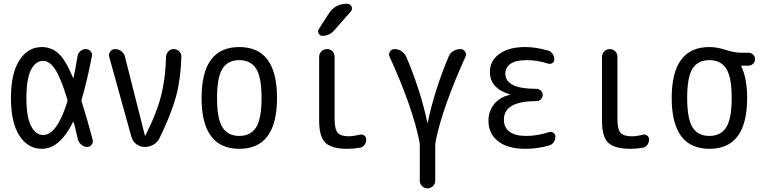

<svg xmlns="http://www.w3.org/2000/svg" viewBox="-20 -780 4040 1019"><path d="M210 -457Q168.9 -457 144.5 -409.2Q120.1 -361.3 120.1 -259.8Q120.1 -160.2 144.5 -111.8Q168.9 -63.5 210 -63.5Q281.2 -63.5 336.9 -238.3Q339.8 -246.1 336.9 -253.9Q301.8 -369.1 272 -413.1Q242.2 -457 210 -457ZM202.1 9.8Q128.9 9.8 83.5 -59.1Q38.1 -127.9 38.1 -259.8Q38.1 -390.6 83 -460.4Q127.9 -530.3 202.1 -530.3Q252 -530.3 289.6 -497.1Q327.1 -463.9 366.2 -370.1Q369.1 -364.3 371.1 -370.1Q381.8 -422.9 391.6 -482.4Q394.5 -499 407.2 -509.3Q419.9 -519.5 435.5 -519.5Q450.2 -519.5 460.4 -508.3Q470.7 -497.1 467.8 -482.4Q442.4 -350.6 414.1 -254.9Q411.1 -246.1 414.1 -238.3Q441.4 -153.3 471.7 -39.1Q475.6 -25.4 466.8 -12.7Q458 0 443.4 0Q426.8 0 412.6 -11.2Q398.4 -22.5 393.6 -39.1Q391.6 -46.9 383.8 -80.6Q376 -114.3 372.1 -129.9Q371.1 -131.8 369.1 -131.8Q367.2 -131.8 366.2 -129.9Q296.9 9.8 202.1 9.8Z M677.7 -52.7 559.6 -478.5Q555.7 -494.1 565.4 -506.8Q575.2 -519.5 590.8 -519.5Q609.4 -519.5 624.5 -507.8Q639.6 -496.1 643.6 -477.5L749 -60.5Q749 -59.6 750 -59.6Q752 -59.6 752 -61.5Q809.6 -174.8 834 -268.1Q858.4 -361.3 861.3 -478.5Q862.3 -495.1 873.5 -507.3Q884.8 -519.5 902.3 -519.5Q919.9 -519.5 931.6 -507.3Q943.4 -495.1 942.4 -477.5Q939.5 -362.3 914.6 -269.5Q889.6 -176.8 828.1 -49.8Q817.4 -26.4 795.9 -13.2Q774.4 0 748 0Q723.6 0 704.1 -14.6Q684.6 -29.3 677.7 -52.7Z M1339.4 -415.5Q1310.5 -460.9 1250 -460.9Q1189.5 -460.9 1160.6 -415.5Q1131.8 -370.1 1131.8 -260.3Q1131.8 -150.4 1160.6 -104.5Q1189.5 -58.6 1250 -58.6Q1310.5 -58.6 1339.4 -104.5Q1368.2 -150.4 1368.2 -260.3Q1368.2 -370.1 1339.4 -415.5ZM1450.2 -260.3Q1450.2 9.8 1250 9.8Q1049.8 9.8 1049.8 -260.3Q1049.8 -530.3 1250 -530.3Q1450.2 -530.3 1450.2 -260.3Z M1890.6 -65.4Q1903.3 -68.4 1913.6 -60.5Q1923.8 -52.7 1923.8 -40Q1923.8 -30.3 1919.9 -20.5Q1916 -10.7 1908.7 -4.4Q1901.4 2 1890.6 3.9Q1857.4 9.8 1824.2 9.8Q1740.2 9.8 1707 -22.5Q1673.8 -54.7 1673.8 -139.6V-478.5Q1673.8 -495.1 1686 -507.3Q1698.2 -519.5 1715.8 -519.5Q1733.4 -519.5 1744.6 -507.8Q1755.9 -496.1 1755.9 -478.5V-150.4Q1755.9 -94.7 1772 -75.7Q1788.1 -56.6 1834 -56.6Q1858.4 -57.6 1890.6 -65.4ZM1689.5 -589.8Q1677.7 -589.8 1671.4 -602.1Q1665 -614.3 1670.9 -624L1727.5 -711.9Q1742.2 -734.4 1766.1 -747.1Q1790 -759.8 1816.4 -759.8H1822.3Q1838.9 -759.8 1845.7 -745.6Q1852.5 -731.4 1840.8 -717.8L1754.9 -620.1Q1729.5 -589.8 1689.5 -589.8Z M2206.1 -28.3Q2169.9 -210.9 2047.9 -478.5Q2041 -492.2 2049.3 -505.9Q2057.6 -519.5 2074.2 -519.5Q2093.8 -519.5 2110.8 -508.3Q2127.9 -497.1 2136.7 -477.5Q2212.9 -297.9 2248 -128.9Q2248 -127 2249 -127Q2250 -127 2250 -128.9Q2285.2 -298.8 2361.3 -480.5Q2369.1 -499 2386.2 -509.3Q2403.3 -519.5 2423.8 -519.5Q2439.5 -519.5 2448.2 -506.3Q2457 -493.2 2450.2 -478.5Q2389.6 -344.7 2349.1 -230Q2308.6 -115.2 2292 -28.3Q2290 -16.6 2290 -10.7V178.7Q2290 195.3 2277.8 207.5Q2265.6 219.7 2249 219.7Q2232.4 219.7 2220.2 208Q2208 196.3 2208 178.7V-10.7Q2208 -18.6 2206.1 -28.3Z M2685.5 -276.4Q2686.5 -276.4 2686.5 -278.3Q2686.5 -279.3 2685.5 -279.3Q2579.1 -311.5 2580.1 -400.4Q2580.1 -457 2629.9 -493.7Q2679.7 -530.3 2767.6 -530.3Q2823.2 -530.3 2888.7 -511.7Q2903.3 -507.8 2912.6 -494.6Q2921.9 -481.4 2921.9 -464.8Q2921.9 -452.1 2911.6 -445.3Q2901.4 -438.5 2888.7 -442.4Q2831.1 -460.9 2775.4 -460.9Q2718.8 -460.9 2690.4 -441.9Q2662.1 -422.9 2662.1 -389.6Q2662.1 -308.6 2824.2 -308.6H2827.1Q2839.8 -308.6 2850.1 -299.3Q2860.4 -290 2860.4 -275.9Q2860.4 -261.7 2850.1 -252.4Q2839.8 -243.2 2827.1 -243.2H2824.2Q2654.3 -243.2 2654.3 -144.5Q2654.3 -103.5 2684.1 -81.1Q2713.9 -58.6 2772.5 -58.6Q2832 -58.6 2894.5 -79.1Q2906.2 -83 2917 -75.7Q2927.7 -68.4 2927.7 -54.7Q2927.7 -39.1 2918.5 -25.4Q2909.2 -11.7 2893.6 -7.8Q2832 9.8 2767.6 9.8Q2674.8 9.8 2623.5 -30.3Q2572.3 -70.3 2572.3 -139.6Q2572.3 -190.4 2603 -228Q2633.8 -265.6 2685.5 -276.4Z M3325.2 9.8Q3241.2 9.8 3208 -22.5Q3174.8 -54.7 3174.8 -139.6V-478.5Q3174.8 -495.1 3187 -507.3Q3199.2 -519.5 3216.3 -519.5Q3233.4 -519.5 3245.1 -507.8Q3256.8 -496.1 3256.8 -478.5V-150.4Q3256.8 -94.7 3272.9 -75.7Q3289.1 -56.6 3335 -56.6Q3360.4 -56.6 3391.6 -65.4Q3404.3 -68.4 3414.6 -60.5Q3424.8 -52.7 3424.8 -40Q3424.8 -24.4 3416 -11.7Q3407.2 1 3391.6 3.9Q3359.4 9.8 3325.2 9.8Z M3834.5 -415.5Q3805.7 -460.9 3744.6 -460.9Q3683.6 -460.9 3655.3 -415.5Q3627 -370.1 3627 -260.3Q3627 -150.4 3655.3 -104.5Q3683.6 -58.6 3744.6 -58.6Q3805.7 -58.6 3834.5 -104.5Q3863.3 -150.4 3863.3 -260.3Q3863.3 -370.1 3834.5 -415.5ZM3745.1 -530.3Q3785.2 -530.3 3831.5 -515.1Q3877.9 -500 3917 -500H3953.1Q3966.8 -500 3977.1 -490.2Q3987.3 -480.5 3987.3 -466.3Q3987.3 -452.1 3977.1 -441.9Q3966.8 -431.6 3953.1 -431.6H3915Q3914.1 -431.6 3914.1 -430.7V-428.7Q3945.3 -363.3 3945.3 -259.8Q3945.3 9.8 3745.1 9.8Q3544.9 9.8 3544.9 -260.3Q3544.9 -530.3 3745.1 -530.3Z"/></svg>

Font: Rounded Mgen+ 2m regular
Style: Regular
Weight: 400
Designer: [Source Han Sans]
Ryoko NISHIZUKA  (kana & ideographs); Paul D. Hunt (Latin, Greek & Cyrillic); Wenlong ZHANG  (bopomofo
Version: Version 1.059.20150602